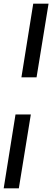

<svg xmlns="http://www.w3.org/2000/svg" viewBox="-35 -810 283 1040"><path d="M163 -391H81L145 -790H228ZM49 -190H132L67 210H-15Z"/></svg>

Font: Georama Medium
Style: Italic
Weight: 500
Italic angle: -9°
Designer: Jean-Baptiste Levee
Foundry: Production Type
Version: Version 1.000